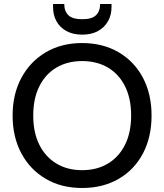

<svg xmlns="http://www.w3.org/2000/svg" viewBox="-20 -927 821 959"><path d="M390 12Q287 12 209 -33.5Q131 -79 87 -160.5Q43 -242 43 -350Q43 -457 87 -538.5Q131 -620 209 -666Q287 -712 390 -712Q494 -712 572.5 -666Q651 -620 694 -538.5Q737 -457 737 -350Q737 -242 694 -160.5Q651 -79 572.5 -33.5Q494 12 390 12ZM390 -77Q464 -77 519 -110Q574 -143 604.5 -204Q635 -265 635 -350Q635 -435 604.5 -496Q574 -557 519 -589.5Q464 -622 390 -622Q317 -622 262 -589.5Q207 -557 176.5 -496Q146 -435 146 -350Q146 -265 176.5 -204Q207 -143 262 -110Q317 -77 390 -77ZM391 -754Q344 -754 311.5 -772Q279 -790 262 -821Q245 -852 245 -892V-907H301Q301 -871 321.5 -851Q342 -831 391 -831Q439 -831 459.5 -851Q480 -871 480 -907H537V-892Q537 -852 519.5 -821Q502 -790 469.5 -772Q437 -754 391 -754Z"/></svg>

Font: DM Sans 28pt Medium
Style: Regular
Weight: 500
Version: Version 4.004;gftools[0.9.30]